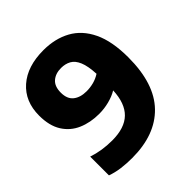

<svg xmlns="http://www.w3.org/2000/svg" viewBox="-203 -894 1049 1049"><g transform="rotate(-45 321.5 -370.0)"><path d="M295 -750Q384.5 -750 452.2 -713Q520 -676 557.8 -597.2Q595.5 -518.5 595.5 -394Q595.5 -191.5 498 -90.8Q400.5 10 221.5 10Q178 10 138.2 4.8Q98.5 -0.5 64.5 -13V-158Q132 -135 212 -135Q308.5 -135 356.8 -182Q405 -229 409 -325Q380 -307.5 342 -297.8Q304 -288 265 -288Q197 -288 142.8 -311.5Q88.5 -335 57 -385Q25.5 -435 25.5 -513.5Q25.5 -623 97.8 -686.5Q170 -750 295 -750ZM303.5 -424Q331 -424 358 -431Q385 -438 409 -453.5Q406 -516 391.2 -550.8Q376.5 -585.5 351.8 -599.2Q327 -613 294 -613Q251.5 -613 224.8 -590Q198 -567 198 -518.5Q198 -469.5 226.8 -446.8Q255.5 -424 303.5 -424Z"/></g></svg>

Font: Encode Sans XBd
Style: Regular
Weight: 800
Designer: Multiple Designers
Foundry: Impallari Type
Version: Version 3.002; ttfautohint (v1.8.3) -l 8 -r 50 -G 200 -x 14 